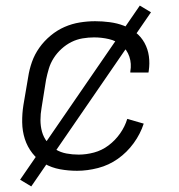

<svg xmlns="http://www.w3.org/2000/svg" viewBox="-20 -604 640 688"><path d="M256 8Q225 8 195 2.5Q165 -3 139.5 -17.5Q114 -32 96 -55Q78 -78 69 -106Q60 -134 59.5 -165.5Q59 -197 64 -228L81 -328Q85 -355 94.5 -382Q104 -409 121 -433Q138 -457 161.5 -476.5Q185 -496 211.5 -507.5Q238 -519 266 -523.5Q294 -528 321 -528Q347 -528 373.5 -524.5Q400 -521 423.5 -512Q447 -503 466.5 -487.5Q486 -472 498 -450Q510 -428 513.5 -402.5Q517 -377 513 -350L512 -344H447V-348Q452 -376 443.5 -401Q435 -426 415.5 -442Q396 -458 370 -464Q344 -470 317 -470Q297 -470 276 -466.5Q255 -463 236 -453.5Q217 -444 200.5 -429Q184 -414 172.5 -396Q161 -378 155 -358Q149 -338 145 -318L129 -218Q125 -196 125 -174Q125 -152 130.5 -132Q136 -112 149 -95.5Q162 -79 179.5 -68.5Q197 -58 218 -54Q239 -50 262 -50Q289 -50 317 -57.5Q345 -65 369 -83Q393 -101 410.5 -126Q428 -151 436 -178L495 -161Q483 -124 459 -91Q435 -58 402.5 -35Q370 -12 331.5 -2Q293 8 256 8ZM92 64 52 40 481 -584 521 -560Z"/></svg>

Font: Iosevka Aile Light
Style: Italic
Weight: 300
Italic angle: -9°
Designer: Belleve Invis
Foundry: Belleve Invis
Version: Version 31.1.0; ttfautohint (v1.8.4)